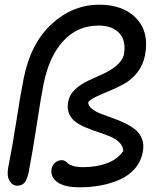

<svg xmlns="http://www.w3.org/2000/svg" viewBox="-20 -754 696 819"><path d="M318.8 44.9Q254.4 44.9 224.1 22.5Q193.8 0 200.2 -34.2Q203.1 -49.8 215.1 -60.3Q227.1 -70.8 244.1 -70.8Q252 -70.8 258.8 -66.2Q265.6 -61.5 271.2 -55.9Q276.9 -50.3 293.5 -45.7Q310.1 -41 335 -41Q392.6 -41 437.5 -58.1Q482.4 -75.2 505.9 -109.9Q504.9 -130.4 489.7 -145.8Q474.6 -161.1 451.7 -170.9Q428.7 -180.7 401.9 -189.5Q375 -198.2 349.4 -208.7Q323.7 -219.2 304 -232.9Q284.2 -246.6 274.7 -269Q265.1 -291.5 271 -321.8Q276.9 -351.1 301 -373.3Q325.2 -395.5 356.4 -409.9Q387.7 -424.3 419.2 -438.5Q450.7 -452.6 475.8 -473.4Q501 -494.1 508.8 -521Q518.6 -581.1 488.5 -613Q458.5 -645 399.9 -645Q311 -645 250.2 -579.3Q189.5 -513.7 166 -396Q154.8 -340.8 137 -223.4Q119.1 -106 102.1 -18.1Q95.2 13.7 84 25.9Q72.8 38.1 54.2 38.1Q32.7 38.1 20.5 16.8Q8.3 -4.4 15.1 -40Q32.7 -127 49.8 -238Q66.9 -349.1 81.1 -419.9Q110.4 -568.4 200 -651.1Q289.6 -733.9 403.8 -733.9Q507.3 -733.9 562.5 -674.6Q617.7 -615.2 598.1 -516.1Q589.8 -475.6 565.9 -445.1Q542 -414.6 511.5 -397.5Q481 -380.4 450.7 -367.9Q420.4 -355.5 393.3 -343Q366.2 -330.6 356 -317.9Q356.9 -302.2 372.1 -290Q387.2 -277.8 409.9 -268.8Q432.6 -259.8 459.7 -250.5Q486.8 -241.2 512.2 -229Q537.6 -216.8 557.1 -201.2Q576.7 -185.5 585.9 -160.9Q595.2 -136.2 588.9 -105Q581.1 -64.5 555.2 -34.7Q529.3 -4.9 491.2 12Q453.1 28.8 410.2 36.9Q367.2 44.9 318.8 44.9Z"/></svg>

Font: Shantell Sans Irregular Bouncy
Style: Italic
Weight: 400
Italic angle: -11.31°
Designer: Stephen Nixon, Anya Danilova, Shantell Martin
Foundry: Arrow Type
Version: Version 1.006;[9816181b4]